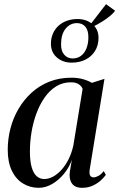

<svg xmlns="http://www.w3.org/2000/svg" viewBox="-20 -887 570 918"><path d="M409 -77Q406 -55.5 411.2 -47.2Q416.5 -39 428 -39Q437.5 -39 450.8 -46.2Q464 -53.5 476 -69L486 -51Q477.5 -38.5 461.5 -24Q445.5 -9.5 423 0.8Q400.5 11 372.5 11Q338 11 323.5 -10.5Q309 -32 314 -66.5L323.5 -122.5Q311 -87 286.5 -56.8Q262 -26.5 230.2 -7.8Q198.5 11 165 11Q123.5 11 89.8 -9.8Q56 -30.5 36.5 -71Q17 -111.5 17 -171Q17 -223 30 -273Q43 -323 68.5 -366.5Q94 -410 131 -443.8Q168 -477.5 215.8 -496.5Q263.5 -515.5 321 -515.5Q350.5 -515.5 374.8 -509Q399 -502.5 419.5 -491L479.5 -510ZM375 -462Q370 -475.5 356 -484.5Q342 -493.5 319 -493.5Q279 -493.5 247.5 -473.5Q216 -453.5 192.5 -419.5Q169 -385.5 153.5 -342.8Q138 -300 130.5 -253.8Q123 -207.5 123 -164Q123 -115.5 131.8 -86.2Q140.5 -57 156 -44Q171.5 -31 191.5 -31Q212 -31 233.2 -42.2Q254.5 -53.5 273.8 -74.8Q293 -96 307.8 -125.5Q322.5 -155 330.5 -190.5ZM323 -587.5Q279.5 -587.5 251 -613Q222.5 -638.5 223.5 -680.5Q224 -706.5 233.8 -728Q243.5 -749.5 260.8 -764.8Q278 -780 301 -788Q324 -796 350.5 -796Q394 -796 423 -770.8Q452 -745.5 451 -703.5Q450.5 -669 434 -642.8Q417.5 -616.5 388.8 -602Q360 -587.5 323 -587.5ZM327.5 -607.5Q350.5 -607.5 367.2 -620Q384 -632.5 393 -654.8Q402 -677 402.5 -705.5Q403.5 -740 389 -758.2Q374.5 -776.5 347.5 -776.5Q315.5 -776.5 294 -750.2Q272.5 -724 272 -678Q271 -644 286.8 -625.8Q302.5 -607.5 327.5 -607.5ZM412.5 -752.5 404 -759.5 487 -867 530.5 -835.5Q521.5 -823.5 508 -812.2Q494.5 -801 478.8 -790.5Q463 -780 447 -771.2Q431 -762.5 416.5 -755Z"/></svg>

Font: Merriweather 144pt
Style: Italic
Weight: 400
Italic angle: -7.8°
Version: Version 2.101